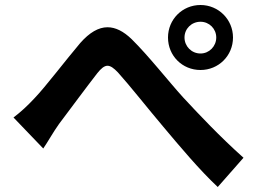

<svg xmlns="http://www.w3.org/2000/svg" viewBox="-20 -753 1040 768"><path d="M718 -603C718 -638 746 -666 782 -666C817 -666 845 -638 845 -603C845 -568 817 -539 782 -539C746 -539 718 -568 718 -603ZM652 -603C652 -530 709 -473 782 -473C854 -473 912 -530 912 -603C912 -675 854 -733 782 -733C709 -733 652 -675 652 -603ZM34 -283 153 -159C171 -185 193 -225 216 -257C258 -313 330 -410 369 -460C384 -479 397 -490 410 -490C422 -490 435 -481 452 -463C499 -411 573 -317 634 -245C697 -170 779 -72 851 -5L954 -122C860 -206 776 -295 712 -364C654 -428 574 -530 507 -596C474 -628 442 -644 410 -644C374 -644 338 -623 301 -581C240 -509 163 -407 118 -360C88 -328 64 -306 34 -283Z"/></svg>

Font: Noto Sans KR Bold
Style: Regular
Weight: 700
Designer: Ryoko NISHIZUKA  (kana & ideographs); Paul D. Hunt (Latin, Greek & Cyrillic); Wenlong ZHANG  (bopomofo); Sandoll Communi
Foundry: Adobe Systems Incorporated
Version: Version 1.004;PS 1.004;hotconv 1.0.82;makeotf.lib2.5.63406